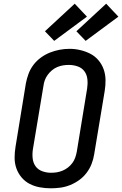

<svg xmlns="http://www.w3.org/2000/svg" viewBox="-20 -1010 660 1038"><path d="M254 8Q224 8 194.5 2.5Q165 -3 140 -16Q115 -29 96.5 -51Q78 -73 68.5 -100Q59 -127 59 -157Q59 -187 64 -217L120 -560Q125 -586 134.5 -611.5Q144 -637 161 -659.5Q178 -682 201.5 -699Q225 -716 250.5 -726Q276 -736 302.5 -741Q329 -746 356 -746Q386 -746 415 -739Q444 -732 469 -719Q494 -706 512.5 -684Q531 -662 540.5 -635Q550 -608 550.5 -578Q551 -548 546 -518L489 -175Q485 -149 475 -123.5Q465 -98 448 -75.5Q431 -53 408 -36.5Q385 -20 359 -9.5Q333 1 306.5 4.5Q280 8 254 8ZM255 -76Q255 -76 255.5 -76Q256 -76 256 -76Q272 -76 287.5 -78.5Q303 -81 318.5 -87.5Q334 -94 347.5 -104.5Q361 -115 371 -128.5Q381 -142 386.5 -157.5Q392 -173 395 -189L451 -531Q455 -556 452.5 -581Q450 -606 436.5 -624.5Q423 -643 400 -651Q377 -659 352 -659Q336 -659 320.5 -656.5Q305 -654 289.5 -647.5Q274 -641 261 -630Q248 -619 238 -605.5Q228 -592 222.5 -577Q217 -562 215 -546L158 -204Q154 -179 156.5 -154.5Q159 -130 172 -111.5Q185 -93 208 -84.5Q231 -76 255 -76ZM443 -789 393 -841 554 -990 620 -920ZM273 -789 223 -841 384 -990 450 -920Z"/></svg>

Font: Iosevka Curly Slab MdEx
Style: Italic
Weight: 500
Width: 7
Italic angle: -9°
Monospace: yes
Designer: Belleve Invis
Foundry: Belleve Invis
Version: Version 11.0.0; ttfautohint (v1.8.3)